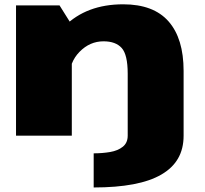

<svg xmlns="http://www.w3.org/2000/svg" viewBox="-20 -614 928 869"><path d="M404 234.5Q506.5 234.5 583 220Q659.5 205.5 710 176.2Q760.5 147 785.8 103.2Q811 59.5 811 0H558Q558 32.5 535.8 50.2Q513.5 68 478.5 74Q443.5 80 404 80ZM52.5 0H305V-501L249.5 -589.5H52.5ZM558 0H811V-293Q811 -439.5 743 -517Q675 -594.5 537.5 -594.5Q371.5 -594.5 271.2 -494.5Q171 -394.5 171 -322L293.5 -259.5Q293.5 -332 340 -379.5Q386.5 -427 448.5 -427Q503.5 -427 530.8 -396.8Q558 -366.5 558 -280.5Z"/></svg>

Font: Anybody Expanded Black
Style: Regular
Weight: 900
Width: 7
Designer: Tyler Finck
Foundry: Etcetera Type Company
Version: Version 1.113;gftools[0.9.25]